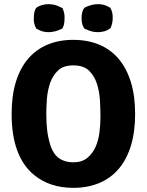

<svg xmlns="http://www.w3.org/2000/svg" viewBox="-20 -890 707 925"><path d="M224 -186Q251 -108 333 -108Q374 -108 399.5 -128.5Q425 -149 439.5 -180.5Q454 -212 459 -251Q464 -290 464 -328Q464 -363 461.5 -406Q459 -449 447 -486.5Q435 -524 409 -549.5Q383 -575 333 -575Q285 -575 259.5 -550.5Q234 -526 221.5 -490Q209 -454 206 -413.5Q203 -373 203 -342Q203 -296 207.5 -260Q212 -224 224 -186ZM143 -48Q36 -137 36 -341Q36 -429 56.5 -495.5Q77 -562 115.5 -607Q154 -652 209 -675Q264 -698 333 -698Q402 -698 457.5 -675Q513 -652 551.5 -606.5Q590 -561 610.5 -494.5Q631 -428 631 -341Q631 -254 610.5 -187.5Q590 -121 551.5 -76Q513 -31 457.5 -8Q402 15 333 15Q219 15 143 -48ZM387 -853Q421 -870 452 -870Q464 -870 476.5 -867.5Q489 -865 511 -853Q524 -832 523 -803Q523 -779 513 -755Q496 -742 480 -738.5Q464 -735 452 -735Q440 -735 426.5 -737.5Q413 -740 387 -752Q373 -769 373 -803Q373 -837 387 -853ZM155 -853Q181 -870 213 -870Q224 -870 239 -867.5Q254 -865 281 -851Q292 -828 291 -803Q291 -765 279 -752Q246 -735 213 -735Q200 -735 187.5 -738Q175 -741 155 -752Q141 -776 143 -803Q143 -838 155 -853Z"/></svg>

Font: Signika
Style: Bold
Weight: 700
Designer: Anna Giedrys
Foundry: Anna Giedrys
Version: Version 1.001